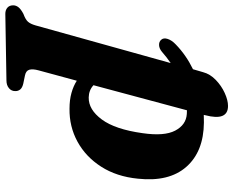

<svg xmlns="http://www.w3.org/2000/svg" viewBox="-178 -500 834 685"><g transform="rotate(90 238.5 -158.0)"><path d="M81 -319Q69.5 -309.5 57.5 -309Q45.5 -308.5 38.5 -316.5Q30.5 -325 35.5 -340Q40.5 -355 55 -368.5Q93 -405.5 143.5 -430L154 -466Q160.5 -491 181.5 -511.2Q202.5 -531.5 228.2 -543.2Q254 -555 274.5 -555Q329 -555 307.5 -473.5L306.5 -468.5Q320 -469 333.5 -469Q437.5 -468 491.8 -406.2Q546 -344.5 534 -233.5Q526.5 -157.5 491.2 -102.5Q456 -47.5 402 -18Q348 11.5 284 10.5Q253 10.5 228 3.5Q203 -3.5 184.5 -15.5L147.5 121Q142 141 145.2 153.5Q148.5 166 166 169.5L195 175.5Q209.5 179 215.5 186.2Q221.5 193.5 221.5 203Q222 217.5 211.2 226.5Q200.5 235.5 183.5 235.5L-54 239.5Q-67.5 239.5 -76 232.2Q-84.5 225 -84.5 211.5Q-84.5 201.5 -77.8 192.8Q-71 184 -54 175Q-33.5 167.5 -25.8 158.5Q-18 149.5 -13 132L121.5 -350.5Q101 -336.5 81 -319ZM244 -58Q287.5 -57 322.8 -104.8Q358 -152.5 371.5 -249.5Q383 -327.5 362.5 -366.5Q342 -405.5 303 -408Q296.5 -408.5 290 -408.5L200.5 -75Q218.5 -58.5 244 -58Z"/></g></svg>

Font: Fraunces 72pt Soft
Style: Bold Italic
Weight: 700
Italic angle: -16°
Version: Version 1.000;[b76b70a41]